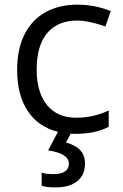

<svg xmlns="http://www.w3.org/2000/svg" viewBox="-20 -566 528 826"><path d="M284.2 9.3 263.7 46.9Q305.7 58.6 325.7 80.8Q345.7 103 345.7 137.7Q345.7 187 312.3 213.6Q278.8 240.2 218.8 240.2Q177.7 240.2 159.2 232.9V176.8Q178.7 183.1 210.4 183.1Q242.7 183.1 259.5 171.4Q276.4 159.7 276.4 137.7Q276.4 94.2 187 81.1L229.5 1Q145 -19.5 99.4 -88.4Q53.7 -157.2 53.7 -265.1Q53.7 -353 84.7 -416.3Q115.7 -479.5 174.3 -512.7Q232.9 -545.9 313.5 -545.9Q388.7 -545.9 456.5 -518.1L433.6 -452.1Q360.4 -477.5 312.5 -477.5Q253.9 -477.5 214.8 -451.7Q176.8 -427.2 157.2 -380.4Q137.7 -333.5 137.7 -266.1Q137.7 -210 152.6 -168Q167.5 -126 195.8 -99.6Q238.3 -59.6 307.1 -59.6Q382.3 -59.6 447.8 -90.8V-20.5Q391.1 9.8 304.2 9.8Z"/></svg>

Font: Viking Open Sans
Style: Regular
Weight: 400
Foundry: Ascender Corporation
Version: Version 2.001